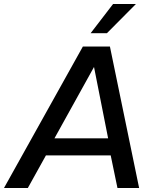

<svg xmlns="http://www.w3.org/2000/svg" viewBox="-55 -946 775 966"><path d="M645 0H536L502 -164H176L85 0H-35L362 -712H498ZM489 -250 418 -609 219 -250ZM483 -779H401L514 -926H629Z"/></svg>

Font: Creato Display Medium
Style: Italic
Weight: 500
Italic angle: -10°
Version: Version 1.000